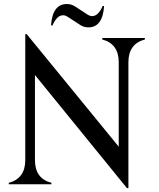

<svg xmlns="http://www.w3.org/2000/svg" viewBox="-20 -929 804 968"><path d="M24.4 0Q24.4 0 24.4 -7.3Q107.4 -29.3 107.4 -122.1V-756.8H114.7L578.6 -189.5V-615.2Q578.6 -708 495.6 -730V-737.3H710.4Q710.4 -737.3 710.4 -730Q627.4 -708 627.4 -615.2V19.5H620.1L156.2 -550.8V-122.1Q156.2 -28.8 239.3 -7.3V0ZM316.9 -908.7Q339.8 -908.7 358.4 -896.5L419.9 -856.4Q433.6 -847.7 444.3 -847.7Q475.6 -847.7 497.6 -898.9H504.9Q497.6 -791 425.8 -791Q402.8 -791 384.3 -803.2L322.8 -843.3Q309.1 -852.1 298.3 -852.1Q266.6 -852.1 244.6 -800.8H237.3Q244.6 -908.7 316.9 -908.7Z"/></svg>

Font: Modern Antiqua
Style: Book
Weight: 400
Designer: Wojciech Kalinowski "wmk69" (wmk69@o2.pl)
Foundry: Wojciech Kalinowski "wmk69" (wmk69@o2.pl)
Version: Version 3.1.0; 2021-05-28